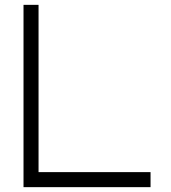

<svg xmlns="http://www.w3.org/2000/svg" viewBox="-20 -772 706 792"><path d="M601 -62V0H77V-752H139V-62Z"/></svg>

Font: Milkman
Style: Regular
Weight: 300
Designer: Giulia Boggio / Martin Desinde
Version: Version 1.000